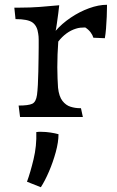

<svg xmlns="http://www.w3.org/2000/svg" viewBox="-20 -490 488 804"><path d="M64 0 58 -48Q99 -48 115 -55.5Q131 -63 135 -93Q137 -108 138.5 -134Q140 -160 140.5 -190Q141 -220 141.5 -247Q142 -274 142 -291Q142 -310 142 -324Q142 -338 140 -349Q136 -381 116.5 -395.5Q97 -410 45 -410L40 -458H63Q107 -458 146.5 -461Q186 -464 228 -468Q227 -456 224 -434Q221 -412 218 -390.5Q215 -369 213 -361Q239 -391 276 -416Q313 -441 353 -455.5Q393 -470 428 -470V-461Q428 -445 427 -420Q426 -395 424 -370.5Q422 -346 419 -330L371 -332Q368 -343 359.5 -354.5Q351 -366 337 -375Q326 -375 316.5 -374Q307 -373 298 -370Q256 -357 224 -316Q222 -289 221 -262Q220 -235 220 -208Q220 -186 221 -161.5Q222 -137 223 -123Q227 -86 241.5 -67.5Q256 -49 275.5 -43Q295 -37 314 -37H319L327 0ZM151 294 93 271Q107 233 120.5 177Q134 121 132 63Q137 62 142.5 62Q148 62 153 62Q172 62 191.5 65Q211 68 225 72Q225 105 213.5 147Q202 189 185 228.5Q168 268 151 294Z"/></svg>

Font: Maname
Style: Regular
Weight: 400
Designer: Pathum Egodawatta
Foundry: mooniak
Version: Version 1.000; ttfautohint (v1.8.4.7-5d5b)